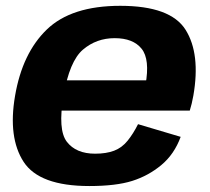

<svg xmlns="http://www.w3.org/2000/svg" viewBox="-20 -618 706 644"><path d="M279.5 6 299 -102.5Q235 -102.5 204.2 -142.5Q173.5 -182.5 193 -296.5Q213 -413 258.2 -451.5Q303.5 -490 364.5 -490Q426.5 -490 455 -454.5Q483.5 -419 468 -333.5L476.5 -348.5H187L169.5 -247H616.5Q623.5 -269 628.5 -297Q653 -437.5 602.5 -518Q552 -598.5 383.5 -598.5Q219.5 -598.5 137.2 -519.2Q55 -440 30.5 -296.5Q6.5 -156.5 59.2 -75.2Q112 6 279.5 6ZM299 -102.5 279.5 6Q369 6 423.5 -11.2Q478 -28.5 521.2 -64.5Q564.5 -100.5 586 -159L443 -201.5Q427 -169.5 408 -146Q389 -122.5 362.8 -112.5Q336.5 -102.5 299 -102.5Z"/></svg>

Font: Anybody UltraCondensed Thin
Style: Bold Italic
Weight: 700
Italic angle: -10°
Version: Version 1.111